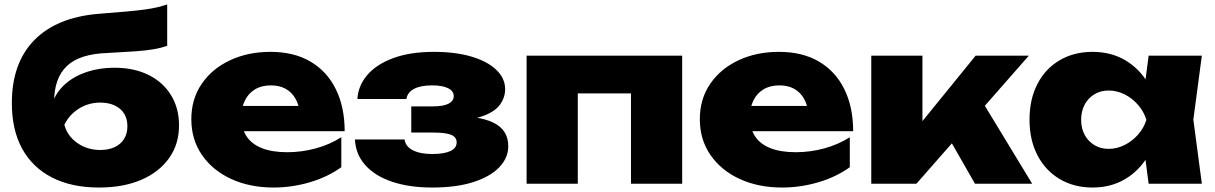

<svg xmlns="http://www.w3.org/2000/svg" viewBox="-20 -822 5435 859"><path d="M423 17Q300 17 212.5 -28Q125 -73 79 -157Q33 -241 33 -361Q33 -539 132.5 -641.5Q232 -744 419 -760Q496 -766 546 -770.5Q596 -775 628.5 -779.5Q661 -784 683.5 -789.5Q706 -795 728 -802V-617Q703 -608 669.5 -602Q636 -596 586 -592.5Q536 -589 462 -585Q336 -581 279 -526.5Q222 -472 222 -365V-348L216 -365Q233 -412 273 -447Q313 -482 369.5 -500.5Q426 -519 492 -519Q579 -519 644 -487Q709 -455 745 -396.5Q781 -338 781 -261Q781 -177 736.5 -114.5Q692 -52 612 -17.5Q532 17 423 17ZM429 -151Q466 -151 493.5 -164Q521 -177 535.5 -201Q550 -225 550 -257Q550 -290 535.5 -313.5Q521 -337 493.5 -350Q466 -363 429 -363Q376 -363 333 -336Q290 -309 268 -264Q281 -214 325.5 -182.5Q370 -151 429 -151Z M1204 17Q1098 17 1015 -21Q932 -59 884 -128Q836 -197 836 -289Q836 -379 882.5 -447Q929 -515 1009.5 -552.5Q1090 -590 1190 -590Q1295 -590 1369 -546.5Q1443 -503 1482.5 -423Q1522 -343 1522 -235H1023V-348H1390L1323 -310Q1318 -353 1301.5 -381.5Q1285 -410 1257.5 -425Q1230 -440 1192 -440Q1150 -440 1120.5 -422Q1091 -404 1075.5 -372Q1060 -340 1060 -299Q1060 -248 1082.5 -213Q1105 -178 1151 -159.5Q1197 -141 1265 -141Q1330 -141 1392.5 -158Q1455 -175 1507 -208V-74Q1446 -30 1366 -6.5Q1286 17 1204 17Z M1914 17Q1811 17 1734 -9Q1657 -35 1614 -83.5Q1571 -132 1568 -198H1790Q1794 -167 1826.5 -150Q1859 -133 1914 -133Q1966 -133 1994.5 -146Q2023 -159 2023 -185Q2023 -209 1998 -219Q1973 -229 1916 -229H1820V-346H1914Q1963 -346 1986.5 -358Q2010 -370 2010 -392Q2010 -415 1984.5 -427.5Q1959 -440 1913 -440Q1862 -440 1832.5 -424.5Q1803 -409 1798 -379H1579Q1582 -437 1622 -485Q1662 -533 1738 -561.5Q1814 -590 1922 -590Q2017 -590 2088.5 -569Q2160 -548 2200 -510Q2240 -472 2240 -423Q2240 -386 2217 -354Q2194 -322 2139.5 -302.5Q2085 -283 1992 -284V-301Q2120 -306 2187 -273.5Q2254 -241 2254 -168Q2254 -116 2214 -74Q2174 -32 2098 -7.5Q2022 17 1914 17Z M3032 -573V0H2803V-508L2907 -404H2461L2565 -508V0H2336V-573Z M3479 17Q3373 17 3290 -21Q3207 -59 3159 -128Q3111 -197 3111 -289Q3111 -379 3157.5 -447Q3204 -515 3284.5 -552.5Q3365 -590 3465 -590Q3570 -590 3644 -546.5Q3718 -503 3757.5 -423Q3797 -343 3797 -235H3298V-348H3665L3598 -310Q3593 -353 3576.5 -381.5Q3560 -410 3532.5 -425Q3505 -440 3467 -440Q3425 -440 3395.5 -422Q3366 -404 3350.5 -372Q3335 -340 3335 -299Q3335 -248 3357.5 -213Q3380 -178 3426 -159.5Q3472 -141 3540 -141Q3605 -141 3667.5 -158Q3730 -175 3782 -208V-74Q3721 -30 3641 -6.5Q3561 17 3479 17Z M3878 0V-573H4107V-176L4041 -199L4345 -573H4583L4080 0ZM4342 0 4183 -278 4358 -395 4598 0Z M5119 0 5092 -204 5120 -286 5092 -367 5119 -573H5357L5319 -287L5357 0ZM5170 -286Q5158 -195 5117.5 -126.5Q5077 -58 5013.5 -20.5Q4950 17 4868 17Q4785 17 4721 -21Q4657 -59 4621.5 -127.5Q4586 -196 4586 -286Q4586 -378 4621.5 -446.5Q4657 -515 4721 -552.5Q4785 -590 4868 -590Q4950 -590 5013.5 -553Q5077 -516 5118 -447.5Q5159 -379 5170 -286ZM4817 -286Q4817 -248 4832.5 -219Q4848 -190 4876 -173Q4904 -156 4940 -156Q4977 -156 5011 -173Q5045 -190 5071 -219Q5097 -248 5109 -286Q5097 -324 5071 -353.5Q5045 -383 5011 -400Q4977 -417 4940 -417Q4904 -417 4876 -400Q4848 -383 4832.5 -353.5Q4817 -324 4817 -286Z"/></svg>

Font: Unbounded ExtraBold
Style: Regular
Weight: 800
Designer: Luke Prowse, Jean-Baptiste Morizot, Fátima Lázaro, Florian Runge
Foundry: NaN
Version: Version 1.701;gftools[0.9.28.dev5+ged2979d]